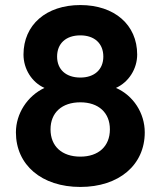

<svg xmlns="http://www.w3.org/2000/svg" viewBox="-20 -730 635 760"><path d="M298 10C451 10 553 -77 553 -206C553 -282 508 -352 439 -382C490 -405 523 -458 523 -514C523 -632 433 -710 298 -710C163 -710 73 -632 73 -514C73 -457 106 -404 156 -382C88 -350 43 -280 43 -206C43 -77 145 10 298 10ZM298 -110C225 -110 180 -151 180 -218C180 -284 225 -325 298 -325C370 -325 415 -284 415 -218C415 -151 370 -110 298 -110ZM298 -423C241 -423 206 -455 206 -506C206 -558 241 -590 298 -590C354 -590 389 -558 389 -506C389 -455 354 -423 298 -423Z"/></svg>

Font: Gully SemiBold
Style: Regular
Weight: 600
Designer: jaikishan Patel
Foundry: MagicType
Version: Version 1.000;Glyphs 3.2 (3242)